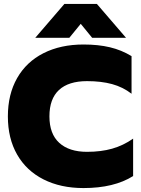

<svg xmlns="http://www.w3.org/2000/svg" viewBox="-20 -940 716 975"><path d="M307 -920H472L620 -748H448L390 -819L332 -748H159ZM20 -349Q20 -461 67 -543.5Q114 -626 201 -670Q288 -714 404 -714Q479 -714 538 -700Q597 -686 648 -655V-464Q604 -498 549 -513Q494 -528 422 -528Q328 -528 279.5 -483Q231 -438 231 -349Q231 -260 281 -214.5Q331 -169 422 -169Q493 -169 549.5 -185Q606 -201 656 -236V-46Q559 15 404 15Q288 15 201 -29Q114 -73 67 -155Q20 -237 20 -349Z"/></svg>

Font: Prompt ExtraBold
Style: Regular
Weight: 800
Designer: Katatrad Team
Foundry: CadsonDemak
Version: Version 1.000